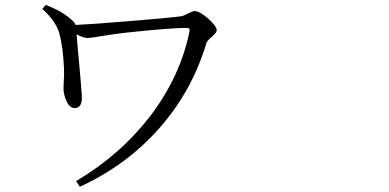

<svg xmlns="http://www.w3.org/2000/svg" viewBox="-20 -711 1540 760"><path d="M295.9 28.3 281.2 5.9Q456.1 -97.7 575.2 -252Q695.3 -411.1 730.5 -588.9Q732.4 -600.6 719.7 -600.6Q655.3 -600.6 481.4 -582Q443.4 -578.1 383.8 -568.4Q338.9 -560.5 327.1 -560.5Q309.6 -560.5 283.2 -575.2Q284.2 -563.5 287.1 -528.3Q301.8 -369.1 303.7 -335Q307.6 -283.2 275.4 -283.2Q254.9 -283.2 242.2 -313.5Q231.4 -337.9 231.4 -361.3Q231.4 -371.1 232.4 -389.6Q234.4 -418.9 233.4 -439.5Q229.5 -526.4 214.8 -579.1Q201.2 -627 147.5 -675.8L161.1 -691.4Q231.4 -665 271.5 -625Q276.4 -620.1 279.3 -612.3Q345.7 -615.2 486.3 -627Q624 -637.7 696.3 -646.5Q705.1 -647.5 723.6 -657.2Q742.2 -667 750 -667Q770.5 -667 804.2 -637.2Q837.9 -607.4 837.9 -590.8Q837.9 -582 817.4 -564.5Q798.8 -548.8 796.9 -540Q739.3 -348.6 609.4 -202.1Q480.5 -56.6 295.9 28.3Z"/></svg>

Font: Bpmf GenYo Min R
Style: R
Weight: 400
Foundry: But Ko
Version: Version 1.320